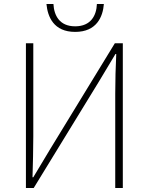

<svg xmlns="http://www.w3.org/2000/svg" viewBox="-20 -943 745 963"><path d="M110 0H149L475 -532L559 -672H563C560 -604 558 -542 558 -473V0H596V-726H556L231 -194L147 -54H143C145 -124 147 -191 147 -259V-726H110ZM357 -783C465 -783 496 -859 501 -923H466C464 -866 436 -811 357 -811C278 -811 251 -866 248 -923H213C219 -859 249 -783 357 -783Z"/></svg>

Font: Genne Gothic ExtraLight
Style: Regular
Weight: 250
Designer: Ryoko NISHIZUKA (kana & ideographs); Paul D. Hunt (Latin, Greek & Cyrillic); Wenlong ZHANG (bopomofo); Sandoll Communica
Foundry: Adobe Systems Incorporated
Version: Version 1.004;PS 1.004;hotconv 16.6.51;makeotf.lib2.5.65220